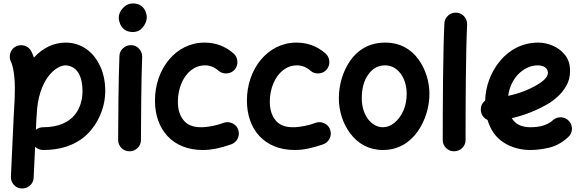

<svg xmlns="http://www.w3.org/2000/svg" viewBox="-20 -796 3308 1092"><path d="M103.5 275.9C121.6 276.4 137.2 271 150.4 259.3C163.6 247.1 170.9 232.4 171.4 214.4L179.7 38.6C192.4 50.8 207.5 57.1 225.1 57.1C354.5 57.1 443.4 10.7 499 -57.6C554.7 -125.5 578.6 -207 578.6 -277.3C578.6 -331.1 568.8 -378.9 549.3 -420.4C510.3 -503.9 440.4 -553.7 353 -553.7C284.2 -553.7 222.2 -522.5 172.9 -468.3C168.5 -480.5 164.1 -492.2 158.7 -502.9C150.9 -519 138.2 -529.8 121.1 -535.6C104 -541 87.4 -540 71.3 -532.2C55.2 -524.4 44.4 -512.2 39.1 -495.1C33.2 -478 34.2 -461.4 42 -445.3C55.2 -419.4 64.5 -360.4 64.5 -294.4C64.5 -246.1 61.5 -191.4 57.6 -127.4L42 208.5C41.5 226.6 46.9 242.2 59.1 255.4C70.8 268.6 85.4 275.4 103.5 275.9ZM187 -119.6C187.5 -123 187.5 -127 188 -131.8C188.5 -134.3 188.5 -137.2 188.5 -139.6C196.3 -347.7 299.8 -424.3 353 -424.3C366.7 -424.3 380.9 -419.9 396 -411.6C425.8 -394 449.2 -353.5 449.2 -277.3C449.2 -186.5 401.9 -72.3 225.1 -72.3C210 -72.3 196.3 -67.4 184.1 -57.6Z M655.3 -694.8C655.3 -685.5 657.7 -674.3 662.6 -661.6C671.9 -636.2 694.3 -613.8 735.4 -613.8C752.4 -613.8 767.1 -618.7 779.3 -627.9C802.7 -647 814.9 -676.3 814.9 -698.2C814.9 -707.5 812.5 -718.8 807.6 -731C797.4 -755.4 775.4 -776.4 737.8 -776.4C714.8 -776.4 695.8 -768.1 679.7 -751C663.6 -733.9 655.3 -714.8 655.3 -694.8ZM726.6 -539.1H723.6C707 -539.1 692.4 -533.2 679.7 -521.5C666.5 -509.8 659.7 -495.1 659.2 -477.1C654.3 -360.4 651.9 -102.1 651.9 0C651.9 18.1 658.2 33.2 670.9 45.9C683.1 58.1 698.2 64.5 716.3 64.5C734.4 64.5 749.5 58.1 762.7 45.9C775.4 33.2 781.7 18.1 781.7 0C781.7 -101.1 783.7 -360.4 788.6 -471.2V-474.1C788.6 -490.7 782.7 -505.4 771 -518.6C759.3 -531.7 744.6 -538.6 726.6 -539.1Z M1314.9 -400.4C1326.2 -413.6 1331.5 -429.7 1330.1 -447.8C1328.6 -465.8 1321.3 -481 1308.1 -492.2C1261.2 -533.2 1206.1 -553.7 1143.1 -553.7C978.5 -553.7 861.3 -402.3 861.3 -224.6C861.3 -59.1 961.4 57.1 1133.3 57.1C1185.5 57.1 1233.9 45.9 1292 25.9C1309.1 20.5 1321.8 10.3 1330.6 -5.4C1338.9 -21 1340.8 -37.6 1335.9 -54.7C1331.1 -71.8 1320.8 -85 1304.7 -93.3C1288.6 -101.6 1272.5 -103.5 1255.4 -98.6C1215.8 -83 1163.6 -72.3 1123 -72.3C1078.6 -72.3 1045.4 -85.4 1023.9 -112.3C1002.4 -138.7 991.7 -173.3 991.7 -216.8C991.7 -255.4 998.5 -290 1011.7 -321.3C1038.1 -383.8 1085.9 -424.3 1146.5 -424.3C1174.3 -424.3 1199.7 -414.1 1223.1 -393.6C1236.3 -382.3 1252.4 -377 1270.5 -378.4C1288.6 -379.9 1303.7 -387.2 1314.9 -400.4Z M1837.9 -400.4C1849.1 -413.6 1854.5 -429.7 1853 -447.8C1851.6 -465.8 1844.2 -481 1831.1 -492.2C1784.2 -533.2 1729 -553.7 1666 -553.7C1501.5 -553.7 1384.3 -402.3 1384.3 -224.6C1384.3 -59.1 1484.4 57.1 1656.2 57.1C1708.5 57.1 1756.8 45.9 1814.9 25.9C1832 20.5 1844.7 10.3 1853.5 -5.4C1861.8 -21 1863.8 -37.6 1858.9 -54.7C1854 -71.8 1843.8 -85 1827.6 -93.3C1811.5 -101.6 1795.4 -103.5 1778.3 -98.6C1738.8 -83 1686.5 -72.3 1646 -72.3C1601.6 -72.3 1568.4 -85.4 1546.9 -112.3C1525.4 -138.7 1514.6 -173.3 1514.6 -216.8C1514.6 -255.4 1521.5 -290 1534.7 -321.3C1561 -383.8 1608.9 -424.3 1669.4 -424.3C1697.3 -424.3 1722.7 -414.1 1746.1 -393.6C1759.3 -382.3 1775.4 -377 1793.5 -378.4C1811.5 -379.9 1826.7 -387.2 1837.9 -400.4Z M2170.9 -553.7C2079.6 -553.7 2013.7 -511.7 1970.7 -449.2C1927.7 -386.7 1907.2 -309.1 1907.2 -237.3C1907.2 -166.5 1929.2 -93.8 1972.2 -37.1C2014.6 20 2077.1 57.1 2157.7 57.1C2245.6 57.1 2311.5 14.2 2356 -48.8C2400.4 -111.8 2422.4 -190.4 2422.4 -262.7C2422.4 -328.6 2401.9 -400.4 2360.4 -458C2318.8 -515.6 2256.3 -553.7 2170.9 -553.7ZM2170.9 -424.3C2239.7 -424.3 2293 -356 2293 -262.7C2293 -227.1 2286.6 -194.8 2273.9 -166C2248 -108.4 2204.1 -72.3 2157.7 -72.3C2095.7 -72.3 2037.6 -136.7 2037.6 -237.3C2037.6 -292.5 2049.8 -337.9 2074.7 -372.6C2099.6 -407.2 2131.3 -424.3 2170.9 -424.3Z M2574.7 -724.1C2556.6 -724.6 2541.5 -719.2 2528.3 -707C2515.1 -694.8 2507.8 -680.2 2507.3 -662.1C2499.5 -493.7 2498 -190.4 2498 0C2498 18.1 2504.4 33.2 2517.1 45.9C2529.3 58.1 2544.4 64.5 2562.5 64.5C2580.6 64.5 2595.7 58.1 2608.9 45.9C2621.6 33.2 2627.9 18.1 2627.9 0C2627.9 -189.5 2628.9 -494.1 2636.7 -656.2C2637.2 -674.3 2631.8 -689.9 2619.6 -703.1C2607.4 -716.3 2592.8 -723.6 2574.7 -724.1Z M3211.4 -16.1C3224.6 -27.8 3231.9 -43 3232.9 -61C3233.4 -79.1 3228 -94.2 3216.3 -107.4C3204.1 -120.6 3189.5 -127.9 3171.4 -128.9C3153.3 -129.4 3137.7 -124 3124.5 -112.3C3094.7 -85.4 3052.2 -72.3 2996.6 -72.3C2946.8 -72.3 2911.6 -89.4 2890.6 -124C2966.8 -141.1 3038.6 -170.4 3106.9 -211.4C3119.1 -218.8 3134.3 -230.5 3152.3 -247.1C3170.4 -263.2 3187 -283.7 3201.2 -308.6C3215.3 -333 3222.2 -361.3 3222.2 -393.1C3222.2 -429.2 3212.9 -459 3193.8 -482.9C3174.8 -506.8 3151.9 -524.4 3124 -536.1C3096.2 -547.9 3068.8 -553.7 3042 -553.7C2950.7 -553.7 2876.5 -512.7 2823.7 -449.2C2771 -385.7 2741.2 -304.2 2739.3 -223.6C2721.2 -209.5 2713.4 -191.4 2714.8 -168.5C2716.3 -143.6 2731.4 -123.5 2752.9 -113.8C2770 -55.7 2801.3 -12.7 2846.2 15.6C2890.6 43.5 2940.9 57.1 2996.6 57.1C3032.2 57.1 3069.3 52.2 3106.9 43C3144.5 33.2 3179.2 13.7 3211.4 -16.1ZM3038.6 -424.3C3073.2 -424.3 3096.2 -408.2 3096.2 -382.3C3096.2 -361.3 3078.6 -339.4 3035.6 -314C2987.3 -285.2 2932.6 -264.2 2870.6 -251C2882.3 -349.6 2957.5 -424.3 3038.6 -424.3Z"/></svg>

Font: Mikhak
Style: Bold
Weight: 700
Designer: Amin Abedi
Version: Version 3.2